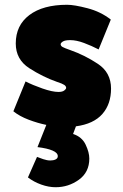

<svg xmlns="http://www.w3.org/2000/svg" viewBox="-20 -522 513 804"><path d="M234 -337Q234 -330 241.5 -325.5Q249 -321 275 -312Q335 -291 390 -254.5Q445 -218 445 -151Q445 -86 408.5 -44.5Q372 -3 298 7L286 39Q323 51 338.5 83.5Q354 116 354 142Q354 199 310.5 230.5Q267 262 213 262Q184 262 153 251Q122 240 97 221L135 135Q145 139 161 144.5Q177 150 191 150Q204 150 213 145.5Q222 141 222 132Q222 118 200 108.5Q178 99 137 94L174 1Q139 -6 100.5 -20.5Q62 -35 36 -56L87 -181Q116 -166 157.5 -151.5Q199 -137 225 -137Q241 -137 249 -143Q257 -149 257 -154Q257 -161 249 -166.5Q241 -172 219 -179Q159 -200 102.5 -236.5Q46 -273 46 -340Q46 -416 103 -459Q160 -502 261 -502Q291 -502 346.5 -487.5Q402 -473 444 -440L393 -315Q364 -330 332 -342Q300 -354 274 -354Q252 -354 243 -348Q234 -342 234 -337Z"/></svg>

Font: Palanquin Dark
Style: Bold
Weight: 700
Designer: Pria Ravichandran
Version: Version 1.000